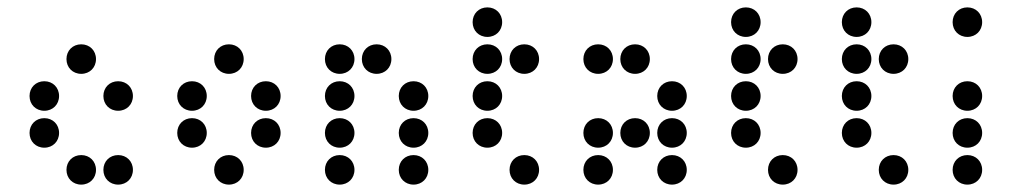

<svg xmlns="http://www.w3.org/2000/svg" viewBox="-20 -510 2740 520"><path d="M200 -310C223 -310 240 -327 240 -350C240 -373 223 -390 200 -390C177 -390 160 -373 160 -350C160 -327 177 -310 200 -310ZM100 -210C123 -210 140 -227 140 -250C140 -273 123 -290 100 -290C77 -290 60 -273 60 -250C60 -227 77 -210 100 -210ZM300 -210C323 -210 340 -227 340 -250C340 -273 323 -290 300 -290C277 -290 260 -273 260 -250C260 -227 277 -210 300 -210ZM100 -110C123 -110 140 -127 140 -150C140 -173 123 -190 100 -190C77 -190 60 -173 60 -150C60 -127 77 -110 100 -110ZM200 -10C223 -10 240 -27 240 -50C240 -73 223 -90 200 -90C177 -90 160 -73 160 -50C160 -27 177 -10 200 -10ZM300 -10C323 -10 340 -27 340 -50C340 -73 323 -90 300 -90C277 -90 260 -73 260 -50C260 -27 277 -10 300 -10Z M600 -310C623 -310 640 -327 640 -350C640 -373 623 -390 600 -390C577 -390 560 -373 560 -350C560 -327 577 -310 600 -310ZM500 -210C523 -210 540 -227 540 -250C540 -273 523 -290 500 -290C477 -290 460 -273 460 -250C460 -227 477 -210 500 -210ZM700 -210C723 -210 740 -227 740 -250C740 -273 723 -290 700 -290C677 -290 660 -273 660 -250C660 -227 677 -210 700 -210ZM500 -110C523 -110 540 -127 540 -150C540 -173 523 -190 500 -190C477 -190 460 -173 460 -150C460 -127 477 -110 500 -110ZM700 -110C723 -110 740 -127 740 -150C740 -173 723 -190 700 -190C677 -190 660 -173 660 -150C660 -127 677 -110 700 -110ZM600 -10C623 -10 640 -27 640 -50C640 -73 623 -90 600 -90C577 -90 560 -73 560 -50C560 -27 577 -10 600 -10Z M900 -310C923 -310 940 -327 940 -350C940 -373 923 -390 900 -390C877 -390 860 -373 860 -350C860 -327 877 -310 900 -310ZM1000 -310C1023 -310 1040 -327 1040 -350C1040 -373 1023 -390 1000 -390C977 -390 960 -373 960 -350C960 -327 977 -310 1000 -310ZM900 -210C923 -210 940 -227 940 -250C940 -273 923 -290 900 -290C877 -290 860 -273 860 -250C860 -227 877 -210 900 -210ZM1100 -210C1123 -210 1140 -227 1140 -250C1140 -273 1123 -290 1100 -290C1077 -290 1060 -273 1060 -250C1060 -227 1077 -210 1100 -210ZM900 -110C923 -110 940 -127 940 -150C940 -173 923 -190 900 -190C877 -190 860 -173 860 -150C860 -127 877 -110 900 -110ZM1100 -110C1123 -110 1140 -127 1140 -150C1140 -173 1123 -190 1100 -190C1077 -190 1060 -173 1060 -150C1060 -127 1077 -110 1100 -110ZM900 -10C923 -10 940 -27 940 -50C940 -73 923 -90 900 -90C877 -90 860 -73 860 -50C860 -27 877 -10 900 -10ZM1100 -10C1123 -10 1140 -27 1140 -50C1140 -73 1123 -90 1100 -90C1077 -90 1060 -73 1060 -50C1060 -27 1077 -10 1100 -10Z M1300 -410C1323 -410 1340 -427 1340 -450C1340 -473 1323 -490 1300 -490C1277 -490 1260 -473 1260 -450C1260 -427 1277 -410 1300 -410ZM1300 -310C1323 -310 1340 -327 1340 -350C1340 -373 1323 -390 1300 -390C1277 -390 1260 -373 1260 -350C1260 -327 1277 -310 1300 -310ZM1400 -310C1423 -310 1440 -327 1440 -350C1440 -373 1423 -390 1400 -390C1377 -390 1360 -373 1360 -350C1360 -327 1377 -310 1400 -310ZM1300 -210C1323 -210 1340 -227 1340 -250C1340 -273 1323 -290 1300 -290C1277 -290 1260 -273 1260 -250C1260 -227 1277 -210 1300 -210ZM1300 -110C1323 -110 1340 -127 1340 -150C1340 -173 1323 -190 1300 -190C1277 -190 1260 -173 1260 -150C1260 -127 1277 -110 1300 -110ZM1400 -10C1423 -10 1440 -27 1440 -50C1440 -73 1423 -90 1400 -90C1377 -90 1360 -73 1360 -50C1360 -27 1377 -10 1400 -10Z M1600 -310C1623 -310 1640 -327 1640 -350C1640 -373 1623 -390 1600 -390C1577 -390 1560 -373 1560 -350C1560 -327 1577 -310 1600 -310ZM1700 -310C1723 -310 1740 -327 1740 -350C1740 -373 1723 -390 1700 -390C1677 -390 1660 -373 1660 -350C1660 -327 1677 -310 1700 -310ZM1800 -210C1823 -210 1840 -227 1840 -250C1840 -273 1823 -290 1800 -290C1777 -290 1760 -273 1760 -250C1760 -227 1777 -210 1800 -210ZM1600 -110C1623 -110 1640 -127 1640 -150C1640 -173 1623 -190 1600 -190C1577 -190 1560 -173 1560 -150C1560 -127 1577 -110 1600 -110ZM1700 -110C1723 -110 1740 -127 1740 -150C1740 -173 1723 -190 1700 -190C1677 -190 1660 -173 1660 -150C1660 -127 1677 -110 1700 -110ZM1800 -110C1823 -110 1840 -127 1840 -150C1840 -173 1823 -190 1800 -190C1777 -190 1760 -173 1760 -150C1760 -127 1777 -110 1800 -110ZM1600 -10C1623 -10 1640 -27 1640 -50C1640 -73 1623 -90 1600 -90C1577 -90 1560 -73 1560 -50C1560 -27 1577 -10 1600 -10ZM1800 -10C1823 -10 1840 -27 1840 -50C1840 -73 1823 -90 1800 -90C1777 -90 1760 -73 1760 -50C1760 -27 1777 -10 1800 -10Z M2000 -410C2023 -410 2040 -427 2040 -450C2040 -473 2023 -490 2000 -490C1977 -490 1960 -473 1960 -450C1960 -427 1977 -410 2000 -410ZM2000 -310C2023 -310 2040 -327 2040 -350C2040 -373 2023 -390 2000 -390C1977 -390 1960 -373 1960 -350C1960 -327 1977 -310 2000 -310ZM2100 -310C2123 -310 2140 -327 2140 -350C2140 -373 2123 -390 2100 -390C2077 -390 2060 -373 2060 -350C2060 -327 2077 -310 2100 -310ZM2000 -210C2023 -210 2040 -227 2040 -250C2040 -273 2023 -290 2000 -290C1977 -290 1960 -273 1960 -250C1960 -227 1977 -210 2000 -210ZM2000 -110C2023 -110 2040 -127 2040 -150C2040 -173 2023 -190 2000 -190C1977 -190 1960 -173 1960 -150C1960 -127 1977 -110 2000 -110ZM2100 -10C2123 -10 2140 -27 2140 -50C2140 -73 2123 -90 2100 -90C2077 -90 2060 -73 2060 -50C2060 -27 2077 -10 2100 -10Z M2300 -410C2323 -410 2340 -427 2340 -450C2340 -473 2323 -490 2300 -490C2277 -490 2260 -473 2260 -450C2260 -427 2277 -410 2300 -410ZM2300 -310C2323 -310 2340 -327 2340 -350C2340 -373 2323 -390 2300 -390C2277 -390 2260 -373 2260 -350C2260 -327 2277 -310 2300 -310ZM2400 -310C2423 -310 2440 -327 2440 -350C2440 -373 2423 -390 2400 -390C2377 -390 2360 -373 2360 -350C2360 -327 2377 -310 2400 -310ZM2300 -210C2323 -210 2340 -227 2340 -250C2340 -273 2323 -290 2300 -290C2277 -290 2260 -273 2260 -250C2260 -227 2277 -210 2300 -210ZM2300 -110C2323 -110 2340 -127 2340 -150C2340 -173 2323 -190 2300 -190C2277 -190 2260 -173 2260 -150C2260 -127 2277 -110 2300 -110ZM2400 -10C2423 -10 2440 -27 2440 -50C2440 -73 2423 -90 2400 -90C2377 -90 2360 -73 2360 -50C2360 -27 2377 -10 2400 -10Z M2600 -410C2623 -410 2640 -427 2640 -450C2640 -473 2623 -490 2600 -490C2577 -490 2560 -473 2560 -450C2560 -427 2577 -410 2600 -410ZM2600 -210C2623 -210 2640 -227 2640 -250C2640 -273 2623 -290 2600 -290C2577 -290 2560 -273 2560 -250C2560 -227 2577 -210 2600 -210ZM2600 -110C2623 -110 2640 -127 2640 -150C2640 -173 2623 -190 2600 -190C2577 -190 2560 -173 2560 -150C2560 -127 2577 -110 2600 -110ZM2600 -10C2623 -10 2640 -27 2640 -50C2640 -73 2623 -90 2600 -90C2577 -90 2560 -73 2560 -50C2560 -27 2577 -10 2600 -10Z"/></svg>

Font: TINY 5x3 80
Style: Regular
Weight: 200
Designer: Jack Halten Fahnestock
Foundry: Velvetyne Type Foundry
Version: Version 1.002;hotconv 1.0.109;makeotfexe 2.5.65596